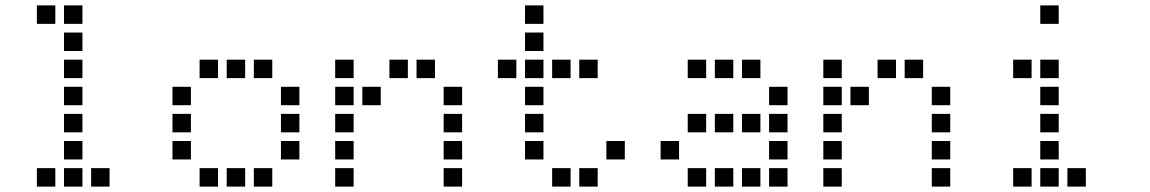

<svg xmlns="http://www.w3.org/2000/svg" viewBox="-20 -704 4240 708"><path d="M117 -684Q116 -684 116 -684Q116 -684 116 -683V-617Q116 -616 116 -616Q116 -616 117 -616H183Q184 -616 184 -616Q184 -616 184 -617V-683Q184 -684 184 -684Q184 -684 183 -684ZM217 -684Q216 -684 216 -684Q216 -684 216 -683V-617Q216 -616 216 -616Q216 -616 217 -616H283Q284 -616 284 -616Q284 -616 284 -617V-683Q284 -684 284 -684Q284 -684 283 -684ZM217 -584Q216 -584 216 -584Q216 -584 216 -583V-517Q216 -516 216 -516Q216 -516 217 -516H283Q284 -516 284 -516Q284 -516 284 -517V-583Q284 -584 284 -584Q284 -584 283 -584ZM217 -484Q216 -484 216 -484Q216 -484 216 -483V-417Q216 -416 216 -416Q216 -416 217 -416H283Q284 -416 284 -416Q284 -416 284 -417V-483Q284 -484 284 -484Q284 -484 283 -484ZM217 -384Q216 -384 216 -384Q216 -384 216 -383V-317Q216 -316 216 -316Q216 -316 217 -316H283Q284 -316 284 -316Q284 -316 284 -317V-383Q284 -384 284 -384Q284 -384 283 -384ZM217 -284Q216 -284 216 -284Q216 -284 216 -283V-217Q216 -216 216 -216Q216 -216 217 -216H283Q284 -216 284 -216Q284 -216 284 -217V-283Q284 -284 284 -284Q284 -284 283 -284ZM217 -184Q216 -184 216 -184Q216 -184 216 -183V-117Q216 -116 216 -116Q216 -116 217 -116H283Q284 -116 284 -116Q284 -116 284 -117V-183Q284 -184 284 -184Q284 -184 283 -184ZM117 -84Q116 -84 116 -84Q116 -84 116 -83V-17Q116 -16 116 -16Q116 -16 117 -16H183Q184 -16 184 -16Q184 -16 184 -17V-83Q184 -84 184 -84Q184 -84 183 -84ZM217 -84Q216 -84 216 -84Q216 -84 216 -83V-17Q216 -16 216 -16Q216 -16 217 -16H283Q284 -16 284 -16Q284 -16 284 -17V-83Q284 -84 284 -84Q284 -84 283 -84ZM317 -84Q316 -84 316 -84Q316 -84 316 -83V-17Q316 -16 316 -16Q316 -16 317 -16H383Q384 -16 384 -16Q384 -16 384 -17V-83Q384 -84 384 -84Q384 -84 383 -84Z M717 -484Q716 -484 716 -484Q716 -484 716 -483V-417Q716 -416 716 -416Q716 -416 717 -416H783Q784 -416 784 -416Q784 -416 784 -417V-483Q784 -484 784 -484Q784 -484 783 -484ZM817 -484Q816 -484 816 -484Q816 -484 816 -483V-417Q816 -416 816 -416Q816 -416 817 -416H883Q884 -416 884 -416Q884 -416 884 -417V-483Q884 -484 884 -484Q884 -484 883 -484ZM917 -484Q916 -484 916 -484Q916 -484 916 -483V-417Q916 -416 916 -416Q916 -416 917 -416H983Q984 -416 984 -416Q984 -416 984 -417V-483Q984 -484 984 -484Q984 -484 983 -484ZM617 -384Q616 -384 616 -384Q616 -384 616 -383V-317Q616 -316 616 -316Q616 -316 617 -316H683Q684 -316 684 -316Q684 -316 684 -317V-383Q684 -384 684 -384Q684 -384 683 -384ZM1017 -384Q1016 -384 1016 -384Q1016 -384 1016 -383V-317Q1016 -316 1016 -316Q1016 -316 1017 -316H1083Q1084 -316 1084 -316Q1084 -316 1084 -317V-383Q1084 -384 1084 -384Q1084 -384 1083 -384ZM617 -284Q616 -284 616 -284Q616 -284 616 -283V-217Q616 -216 616 -216Q616 -216 617 -216H683Q684 -216 684 -216Q684 -216 684 -217V-283Q684 -284 684 -284Q684 -284 683 -284ZM1017 -284Q1016 -284 1016 -284Q1016 -284 1016 -283V-217Q1016 -216 1016 -216Q1016 -216 1017 -216H1083Q1084 -216 1084 -216Q1084 -216 1084 -217V-283Q1084 -284 1084 -284Q1084 -284 1083 -284ZM617 -184Q616 -184 616 -184Q616 -184 616 -183V-117Q616 -116 616 -116Q616 -116 617 -116H683Q684 -116 684 -116Q684 -116 684 -117V-183Q684 -184 684 -184Q684 -184 683 -184ZM1017 -184Q1016 -184 1016 -184Q1016 -184 1016 -183V-117Q1016 -116 1016 -116Q1016 -116 1017 -116H1083Q1084 -116 1084 -116Q1084 -116 1084 -117V-183Q1084 -184 1084 -184Q1084 -184 1083 -184ZM717 -84Q716 -84 716 -84Q716 -84 716 -83V-17Q716 -16 716 -16Q716 -16 717 -16H783Q784 -16 784 -16Q784 -16 784 -17V-83Q784 -84 784 -84Q784 -84 783 -84ZM817 -84Q816 -84 816 -84Q816 -84 816 -83V-17Q816 -16 816 -16Q816 -16 817 -16H883Q884 -16 884 -16Q884 -16 884 -17V-83Q884 -84 884 -84Q884 -84 883 -84ZM917 -84Q916 -84 916 -84Q916 -84 916 -83V-17Q916 -16 916 -16Q916 -16 917 -16H983Q984 -16 984 -16Q984 -16 984 -17V-83Q984 -84 984 -84Q984 -84 983 -84Z M1217 -484Q1216 -484 1216 -484Q1216 -484 1216 -483V-417Q1216 -416 1216 -416Q1216 -416 1217 -416H1283Q1284 -416 1284 -416Q1284 -416 1284 -417V-483Q1284 -484 1284 -484Q1284 -484 1283 -484ZM1417 -484Q1416 -484 1416 -484Q1416 -484 1416 -483V-417Q1416 -416 1416 -416Q1416 -416 1417 -416H1483Q1484 -416 1484 -416Q1484 -416 1484 -417V-483Q1484 -484 1484 -484Q1484 -484 1483 -484ZM1517 -484Q1516 -484 1516 -484Q1516 -484 1516 -483V-417Q1516 -416 1516 -416Q1516 -416 1517 -416H1583Q1584 -416 1584 -416Q1584 -416 1584 -417V-483Q1584 -484 1584 -484Q1584 -484 1583 -484ZM1217 -384Q1216 -384 1216 -384Q1216 -384 1216 -383V-317Q1216 -316 1216 -316Q1216 -316 1217 -316H1283Q1284 -316 1284 -316Q1284 -316 1284 -317V-383Q1284 -384 1284 -384Q1284 -384 1283 -384ZM1317 -384Q1316 -384 1316 -384Q1316 -384 1316 -383V-317Q1316 -316 1316 -316Q1316 -316 1317 -316H1383Q1384 -316 1384 -316Q1384 -316 1384 -317V-383Q1384 -384 1384 -384Q1384 -384 1383 -384ZM1617 -384Q1616 -384 1616 -384Q1616 -384 1616 -383V-317Q1616 -316 1616 -316Q1616 -316 1617 -316H1683Q1684 -316 1684 -316Q1684 -316 1684 -317V-383Q1684 -384 1684 -384Q1684 -384 1683 -384ZM1217 -284Q1216 -284 1216 -284Q1216 -284 1216 -283V-217Q1216 -216 1216 -216Q1216 -216 1217 -216H1283Q1284 -216 1284 -216Q1284 -216 1284 -217V-283Q1284 -284 1284 -284Q1284 -284 1283 -284ZM1617 -284Q1616 -284 1616 -284Q1616 -284 1616 -283V-217Q1616 -216 1616 -216Q1616 -216 1617 -216H1683Q1684 -216 1684 -216Q1684 -216 1684 -217V-283Q1684 -284 1684 -284Q1684 -284 1683 -284ZM1217 -184Q1216 -184 1216 -184Q1216 -184 1216 -183V-117Q1216 -116 1216 -116Q1216 -116 1217 -116H1283Q1284 -116 1284 -116Q1284 -116 1284 -117V-183Q1284 -184 1284 -184Q1284 -184 1283 -184ZM1617 -184Q1616 -184 1616 -184Q1616 -184 1616 -183V-117Q1616 -116 1616 -116Q1616 -116 1617 -116H1683Q1684 -116 1684 -116Q1684 -116 1684 -117V-183Q1684 -184 1684 -184Q1684 -184 1683 -184ZM1217 -84Q1216 -84 1216 -84Q1216 -84 1216 -83V-17Q1216 -16 1216 -16Q1216 -16 1217 -16H1283Q1284 -16 1284 -16Q1284 -16 1284 -17V-83Q1284 -84 1284 -84Q1284 -84 1283 -84ZM1617 -84Q1616 -84 1616 -84Q1616 -84 1616 -83V-17Q1616 -16 1616 -16Q1616 -16 1617 -16H1683Q1684 -16 1684 -16Q1684 -16 1684 -17V-83Q1684 -84 1684 -84Q1684 -84 1683 -84Z M1917 -684Q1916 -684 1916 -684Q1916 -684 1916 -683V-617Q1916 -616 1916 -616Q1916 -616 1917 -616H1983Q1984 -616 1984 -616Q1984 -616 1984 -617V-683Q1984 -684 1984 -684Q1984 -684 1983 -684ZM1917 -584Q1916 -584 1916 -584Q1916 -584 1916 -583V-517Q1916 -516 1916 -516Q1916 -516 1917 -516H1983Q1984 -516 1984 -516Q1984 -516 1984 -517V-583Q1984 -584 1984 -584Q1984 -584 1983 -584ZM1817 -484Q1816 -484 1816 -484Q1816 -484 1816 -483V-417Q1816 -416 1816 -416Q1816 -416 1817 -416H1883Q1884 -416 1884 -416Q1884 -416 1884 -417V-483Q1884 -484 1884 -484Q1884 -484 1883 -484ZM1917 -484Q1916 -484 1916 -484Q1916 -484 1916 -483V-417Q1916 -416 1916 -416Q1916 -416 1917 -416H1983Q1984 -416 1984 -416Q1984 -416 1984 -417V-483Q1984 -484 1984 -484Q1984 -484 1983 -484ZM2017 -484Q2016 -484 2016 -484Q2016 -484 2016 -483V-417Q2016 -416 2016 -416Q2016 -416 2017 -416H2083Q2084 -416 2084 -416Q2084 -416 2084 -417V-483Q2084 -484 2084 -484Q2084 -484 2083 -484ZM2117 -484Q2116 -484 2116 -484Q2116 -484 2116 -483V-417Q2116 -416 2116 -416Q2116 -416 2117 -416H2183Q2184 -416 2184 -416Q2184 -416 2184 -417V-483Q2184 -484 2184 -484Q2184 -484 2183 -484ZM1917 -384Q1916 -384 1916 -384Q1916 -384 1916 -383V-317Q1916 -316 1916 -316Q1916 -316 1917 -316H1983Q1984 -316 1984 -316Q1984 -316 1984 -317V-383Q1984 -384 1984 -384Q1984 -384 1983 -384ZM1917 -284Q1916 -284 1916 -284Q1916 -284 1916 -283V-217Q1916 -216 1916 -216Q1916 -216 1917 -216H1983Q1984 -216 1984 -216Q1984 -216 1984 -217V-283Q1984 -284 1984 -284Q1984 -284 1983 -284ZM1917 -184Q1916 -184 1916 -184Q1916 -184 1916 -183V-117Q1916 -116 1916 -116Q1916 -116 1917 -116H1983Q1984 -116 1984 -116Q1984 -116 1984 -117V-183Q1984 -184 1984 -184Q1984 -184 1983 -184ZM2217 -184Q2216 -184 2216 -184Q2216 -184 2216 -183V-117Q2216 -116 2216 -116Q2216 -116 2217 -116H2283Q2284 -116 2284 -116Q2284 -116 2284 -117V-183Q2284 -184 2284 -184Q2284 -184 2283 -184ZM2017 -84Q2016 -84 2016 -84Q2016 -84 2016 -83V-17Q2016 -16 2016 -16Q2016 -16 2017 -16H2083Q2084 -16 2084 -16Q2084 -16 2084 -17V-83Q2084 -84 2084 -84Q2084 -84 2083 -84ZM2117 -84Q2116 -84 2116 -84Q2116 -84 2116 -83V-17Q2116 -16 2116 -16Q2116 -16 2117 -16H2183Q2184 -16 2184 -16Q2184 -16 2184 -17V-83Q2184 -84 2184 -84Q2184 -84 2183 -84Z M2517 -484Q2516 -484 2516 -484Q2516 -484 2516 -483V-417Q2516 -416 2516 -416Q2516 -416 2517 -416H2583Q2584 -416 2584 -416Q2584 -416 2584 -417V-483Q2584 -484 2584 -484Q2584 -484 2583 -484ZM2617 -484Q2616 -484 2616 -484Q2616 -484 2616 -483V-417Q2616 -416 2616 -416Q2616 -416 2617 -416H2683Q2684 -416 2684 -416Q2684 -416 2684 -417V-483Q2684 -484 2684 -484Q2684 -484 2683 -484ZM2717 -484Q2716 -484 2716 -484Q2716 -484 2716 -483V-417Q2716 -416 2716 -416Q2716 -416 2717 -416H2783Q2784 -416 2784 -416Q2784 -416 2784 -417V-483Q2784 -484 2784 -484Q2784 -484 2783 -484ZM2817 -384Q2816 -384 2816 -384Q2816 -384 2816 -383V-317Q2816 -316 2816 -316Q2816 -316 2817 -316H2883Q2884 -316 2884 -316Q2884 -316 2884 -317V-383Q2884 -384 2884 -384Q2884 -384 2883 -384ZM2517 -284Q2516 -284 2516 -284Q2516 -284 2516 -283V-217Q2516 -216 2516 -216Q2516 -216 2517 -216H2583Q2584 -216 2584 -216Q2584 -216 2584 -217V-283Q2584 -284 2584 -284Q2584 -284 2583 -284ZM2617 -284Q2616 -284 2616 -284Q2616 -284 2616 -283V-217Q2616 -216 2616 -216Q2616 -216 2617 -216H2683Q2684 -216 2684 -216Q2684 -216 2684 -217V-283Q2684 -284 2684 -284Q2684 -284 2683 -284ZM2717 -284Q2716 -284 2716 -284Q2716 -284 2716 -283V-217Q2716 -216 2716 -216Q2716 -216 2717 -216H2783Q2784 -216 2784 -216Q2784 -216 2784 -217V-283Q2784 -284 2784 -284Q2784 -284 2783 -284ZM2817 -284Q2816 -284 2816 -284Q2816 -284 2816 -283V-217Q2816 -216 2816 -216Q2816 -216 2817 -216H2883Q2884 -216 2884 -216Q2884 -216 2884 -217V-283Q2884 -284 2884 -284Q2884 -284 2883 -284ZM2417 -184Q2416 -184 2416 -184Q2416 -184 2416 -183V-117Q2416 -116 2416 -116Q2416 -116 2417 -116H2483Q2484 -116 2484 -116Q2484 -116 2484 -117V-183Q2484 -184 2484 -184Q2484 -184 2483 -184ZM2817 -184Q2816 -184 2816 -184Q2816 -184 2816 -183V-117Q2816 -116 2816 -116Q2816 -116 2817 -116H2883Q2884 -116 2884 -116Q2884 -116 2884 -117V-183Q2884 -184 2884 -184Q2884 -184 2883 -184ZM2517 -84Q2516 -84 2516 -84Q2516 -84 2516 -83V-17Q2516 -16 2516 -16Q2516 -16 2517 -16H2583Q2584 -16 2584 -16Q2584 -16 2584 -17V-83Q2584 -84 2584 -84Q2584 -84 2583 -84ZM2617 -84Q2616 -84 2616 -84Q2616 -84 2616 -83V-17Q2616 -16 2616 -16Q2616 -16 2617 -16H2683Q2684 -16 2684 -16Q2684 -16 2684 -17V-83Q2684 -84 2684 -84Q2684 -84 2683 -84ZM2717 -84Q2716 -84 2716 -84Q2716 -84 2716 -83V-17Q2716 -16 2716 -16Q2716 -16 2717 -16H2783Q2784 -16 2784 -16Q2784 -16 2784 -17V-83Q2784 -84 2784 -84Q2784 -84 2783 -84ZM2817 -84Q2816 -84 2816 -84Q2816 -84 2816 -83V-17Q2816 -16 2816 -16Q2816 -16 2817 -16H2883Q2884 -16 2884 -16Q2884 -16 2884 -17V-83Q2884 -84 2884 -84Q2884 -84 2883 -84Z M3017 -484Q3016 -484 3016 -484Q3016 -484 3016 -483V-417Q3016 -416 3016 -416Q3016 -416 3017 -416H3083Q3084 -416 3084 -416Q3084 -416 3084 -417V-483Q3084 -484 3084 -484Q3084 -484 3083 -484ZM3217 -484Q3216 -484 3216 -484Q3216 -484 3216 -483V-417Q3216 -416 3216 -416Q3216 -416 3217 -416H3283Q3284 -416 3284 -416Q3284 -416 3284 -417V-483Q3284 -484 3284 -484Q3284 -484 3283 -484ZM3317 -484Q3316 -484 3316 -484Q3316 -484 3316 -483V-417Q3316 -416 3316 -416Q3316 -416 3317 -416H3383Q3384 -416 3384 -416Q3384 -416 3384 -417V-483Q3384 -484 3384 -484Q3384 -484 3383 -484ZM3017 -384Q3016 -384 3016 -384Q3016 -384 3016 -383V-317Q3016 -316 3016 -316Q3016 -316 3017 -316H3083Q3084 -316 3084 -316Q3084 -316 3084 -317V-383Q3084 -384 3084 -384Q3084 -384 3083 -384ZM3117 -384Q3116 -384 3116 -384Q3116 -384 3116 -383V-317Q3116 -316 3116 -316Q3116 -316 3117 -316H3183Q3184 -316 3184 -316Q3184 -316 3184 -317V-383Q3184 -384 3184 -384Q3184 -384 3183 -384ZM3417 -384Q3416 -384 3416 -384Q3416 -384 3416 -383V-317Q3416 -316 3416 -316Q3416 -316 3417 -316H3483Q3484 -316 3484 -316Q3484 -316 3484 -317V-383Q3484 -384 3484 -384Q3484 -384 3483 -384ZM3017 -284Q3016 -284 3016 -284Q3016 -284 3016 -283V-217Q3016 -216 3016 -216Q3016 -216 3017 -216H3083Q3084 -216 3084 -216Q3084 -216 3084 -217V-283Q3084 -284 3084 -284Q3084 -284 3083 -284ZM3417 -284Q3416 -284 3416 -284Q3416 -284 3416 -283V-217Q3416 -216 3416 -216Q3416 -216 3417 -216H3483Q3484 -216 3484 -216Q3484 -216 3484 -217V-283Q3484 -284 3484 -284Q3484 -284 3483 -284ZM3017 -184Q3016 -184 3016 -184Q3016 -184 3016 -183V-117Q3016 -116 3016 -116Q3016 -116 3017 -116H3083Q3084 -116 3084 -116Q3084 -116 3084 -117V-183Q3084 -184 3084 -184Q3084 -184 3083 -184ZM3417 -184Q3416 -184 3416 -184Q3416 -184 3416 -183V-117Q3416 -116 3416 -116Q3416 -116 3417 -116H3483Q3484 -116 3484 -116Q3484 -116 3484 -117V-183Q3484 -184 3484 -184Q3484 -184 3483 -184ZM3017 -84Q3016 -84 3016 -84Q3016 -84 3016 -83V-17Q3016 -16 3016 -16Q3016 -16 3017 -16H3083Q3084 -16 3084 -16Q3084 -16 3084 -17V-83Q3084 -84 3084 -84Q3084 -84 3083 -84ZM3417 -84Q3416 -84 3416 -84Q3416 -84 3416 -83V-17Q3416 -16 3416 -16Q3416 -16 3417 -16H3483Q3484 -16 3484 -16Q3484 -16 3484 -17V-83Q3484 -84 3484 -84Q3484 -84 3483 -84Z M3817 -684Q3816 -684 3816 -684Q3816 -684 3816 -683V-617Q3816 -616 3816 -616Q3816 -616 3817 -616H3883Q3884 -616 3884 -616Q3884 -616 3884 -617V-683Q3884 -684 3884 -684Q3884 -684 3883 -684ZM3717 -484Q3716 -484 3716 -484Q3716 -484 3716 -483V-417Q3716 -416 3716 -416Q3716 -416 3717 -416H3783Q3784 -416 3784 -416Q3784 -416 3784 -417V-483Q3784 -484 3784 -484Q3784 -484 3783 -484ZM3817 -484Q3816 -484 3816 -484Q3816 -484 3816 -483V-417Q3816 -416 3816 -416Q3816 -416 3817 -416H3883Q3884 -416 3884 -416Q3884 -416 3884 -417V-483Q3884 -484 3884 -484Q3884 -484 3883 -484ZM3817 -384Q3816 -384 3816 -384Q3816 -384 3816 -383V-317Q3816 -316 3816 -316Q3816 -316 3817 -316H3883Q3884 -316 3884 -316Q3884 -316 3884 -317V-383Q3884 -384 3884 -384Q3884 -384 3883 -384ZM3817 -284Q3816 -284 3816 -284Q3816 -284 3816 -283V-217Q3816 -216 3816 -216Q3816 -216 3817 -216H3883Q3884 -216 3884 -216Q3884 -216 3884 -217V-283Q3884 -284 3884 -284Q3884 -284 3883 -284ZM3817 -184Q3816 -184 3816 -184Q3816 -184 3816 -183V-117Q3816 -116 3816 -116Q3816 -116 3817 -116H3883Q3884 -116 3884 -116Q3884 -116 3884 -117V-183Q3884 -184 3884 -184Q3884 -184 3883 -184ZM3717 -84Q3716 -84 3716 -84Q3716 -84 3716 -83V-17Q3716 -16 3716 -16Q3716 -16 3717 -16H3783Q3784 -16 3784 -16Q3784 -16 3784 -17V-83Q3784 -84 3784 -84Q3784 -84 3783 -84ZM3817 -84Q3816 -84 3816 -84Q3816 -84 3816 -83V-17Q3816 -16 3816 -16Q3816 -16 3817 -16H3883Q3884 -16 3884 -16Q3884 -16 3884 -17V-83Q3884 -84 3884 -84Q3884 -84 3883 -84ZM3917 -84Q3916 -84 3916 -84Q3916 -84 3916 -83V-17Q3916 -16 3916 -16Q3916 -16 3917 -16H3983Q3984 -16 3984 -16Q3984 -16 3984 -17V-83Q3984 -84 3984 -84Q3984 -84 3983 -84Z"/></svg>

Font: Doto SemiBold
Style: Regular
Weight: 600
Monospace: yes
Version: Version 1.000